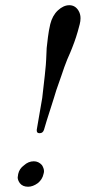

<svg xmlns="http://www.w3.org/2000/svg" viewBox="-20 -708 329 737"><path d="M71.8 -73.2Q88.9 -88.9 109.9 -88.9Q127.9 -88.9 141.1 -74.2Q148.9 -61.5 148.9 -50.8Q148.9 -45.9 147 -40Q142.6 -19 125 -4.9Q106 8.8 87.9 8.8Q66.9 8.8 56.2 -4.9Q47.9 -16.6 47.9 -26.9Q47.9 -30.3 49.8 -40Q54.2 -60.5 71.8 -73.2ZM130.9 -196.8Q121.1 -196.8 121.1 -207V-210Q121.6 -210.4 123 -221.2L130.4 -264.2L142.1 -332Q143.6 -340.3 151.9 -418Q157.2 -468.3 157.2 -479Q157.7 -486.8 158.2 -502Q158.7 -517.1 159.2 -523.9Q160.2 -535.2 164.1 -565.9Q167 -589.8 172.9 -615.2Q181.2 -648.4 202.1 -668Q223.6 -688 246.1 -688Q268.1 -688 280.8 -668Q289.1 -654.8 289.1 -638.2Q289.1 -627 286.1 -615.2Q277.8 -583 272 -565.9Q266.6 -548.8 256.8 -523.9Q251.5 -509.8 237.8 -479Q226.6 -451.2 215.8 -418Q190.9 -348.6 187 -332Q186 -330.1 177.7 -302.7L159.2 -244.6Q149.9 -213.9 148.9 -210Q144.5 -196.8 132.8 -196.8H131.8Z"/></svg>

Font: Linux Libertine G
Style: Italic
Weight: 400
Italic angle: -12°
Designer: Philipp H. Poll
Foundry: Philipp H. Poll
Version: Version 5.1.3